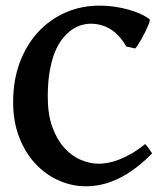

<svg xmlns="http://www.w3.org/2000/svg" viewBox="-20 -650 598 685"><path d="M522.9 -103Q491.7 -71.3 461.4 -48.8Q431.2 -26.4 401.4 -12.2Q371.6 2 342.8 8.3Q314 14.6 286.1 14.6Q236.8 14.6 190.2 -5.9Q143.6 -26.4 107.2 -64.9Q70.8 -103.5 48.8 -159.4Q26.9 -215.3 26.9 -286.1Q26.9 -364.3 50.8 -427.7Q74.7 -491.2 116.7 -536.4Q158.7 -581.5 215.3 -606Q272 -630.4 337.4 -629.9Q363.8 -629.9 389.6 -626Q415.5 -622.1 439 -615.5Q462.4 -608.9 481.7 -600.1Q501 -591.3 513.7 -581.1Q515.6 -579.6 513.4 -572.3Q511.2 -564.9 506.8 -554.7Q502.4 -544.4 496.3 -532.5Q490.2 -520.5 483.9 -509.5Q477.5 -498.5 471.9 -489.7Q466.3 -481 462.4 -477.1L430.7 -483.9Q405.8 -526.9 373.8 -546.1Q341.8 -565.4 303.7 -565.4Q287.1 -565.4 269.3 -560.1Q251.5 -554.7 234.4 -542.5Q217.3 -530.3 201.9 -510.5Q186.5 -490.7 175 -461.9Q163.6 -433.1 157 -394Q150.4 -355 150.4 -304.2Q150.4 -241.7 166.7 -196.8Q183.1 -151.9 209.2 -122.8Q235.4 -93.8 267.8 -79.8Q300.3 -65.9 332.5 -65.9Q345.7 -65.9 363.5 -68.8Q381.3 -71.8 402.6 -79.8Q423.8 -87.9 447.8 -101.3Q471.7 -114.7 497.6 -136.2Q500 -134.3 503.9 -129.4Q507.8 -124.5 511.5 -119.1Q515.1 -113.8 518.3 -109.1Q521.5 -104.5 522.9 -103Z"/></svg>

Font: Gentium Basic
Style: Bold
Weight: 700
Designer: J. Victor Gaultney and Annie Olsen
Foundry: SIL International
Version: Version 1.100